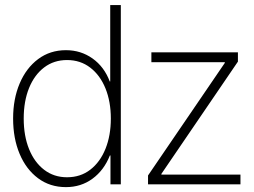

<svg xmlns="http://www.w3.org/2000/svg" viewBox="-20 -748 1031 779"><path d="M247.6 11.2Q182.6 11.2 134.3 -24.9Q85.9 -61 59.6 -123.8Q33.2 -186.5 33.2 -267.1Q33.2 -346.7 59.8 -409.4Q86.4 -472.2 134.8 -508.3Q183.1 -544.4 247.6 -544.4Q308.1 -544.4 355.5 -510.7Q402.8 -477.1 425.3 -417.5H427.2V-727.5H470.2V0H428.2V-117.2H425.8Q401.9 -57.1 355.2 -22.9Q308.6 11.2 247.6 11.2ZM252 -28.8Q306.6 -28.8 346.4 -59.6Q386.2 -90.3 408 -144.3Q429.7 -198.2 429.7 -267.1Q429.7 -335.4 408 -389.2Q386.2 -442.9 346.2 -473.6Q306.2 -504.4 252 -504.4Q198.7 -504.4 159.2 -474.4Q119.6 -444.3 97.9 -390.9Q76.2 -337.4 76.2 -267.1Q76.2 -196.8 97.9 -143.1Q119.6 -89.4 159.2 -59.1Q198.7 -28.8 252 -28.8ZM580.6 0V-36.1L892.1 -492.7V-495.6H594.2V-535.6H945.3V-498L634.8 -42.5V-39.6H955.6V0Z"/></svg>

Font: Inter Display Extra Light
Style: Regular
Weight: 200
Designer: Rasmus Andersson
Foundry: rsms
Version: Version 4.000;git-4fc901f